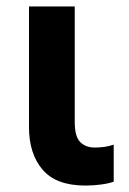

<svg xmlns="http://www.w3.org/2000/svg" viewBox="-20 -566 400 596"><path d="M245 10Q154 10 112 -39.5Q70 -89 70 -171V-546H212V-188Q212 -142 229 -125Q246 -108 274 -108Q290 -108 304 -110Q318 -112 333 -117V-2Q316 4 292 7Q268 10 245 10Z"/></svg>

Font: Noto Sans SemiCondensed
Style: Bold
Weight: 700
Width: 4
Designer: Monotype Design Team
Foundry: Monotype Imaging Inc.
Version: Version 2.013; ttfautohint (v1.8.4.7-5d5b)